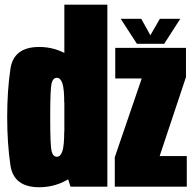

<svg xmlns="http://www.w3.org/2000/svg" viewBox="-20 -805 838 828"><path d="M284 0H443V-785H257.5V-83.5ZM149.5 2.5Q221.5 2.5 283.5 -37.5Q345.5 -77.5 345.5 -168.5L257 -238Q257 -177 249 -153Q241 -129 225.5 -129Q208.5 -129 202.5 -152.8Q196.5 -176.5 196.5 -300Q196.5 -422 202.5 -445.8Q208.5 -469.5 225.5 -469.5Q241 -469.5 249 -445.8Q257 -422 257 -363L345.5 -430Q345.5 -521 283.5 -561.8Q221.5 -602.5 149.5 -602.5Q39 -602.5 25 -508.2Q11 -414 11 -300.5Q11 -186.5 25 -92Q39 2.5 149.5 2.5ZM475 0H785.5V-132H669V-133.5L782 -472.5V-598.5H477V-466.5H591V-466L475 -127ZM570.5 -616H688L757.5 -724H669.5L628.5 -653L589 -724H500.5Z"/></svg>

Font: Anybody ExtraCondensed Black
Style: Regular
Weight: 900
Width: 2
Version: Version 1.113;gftools[0.9.25]